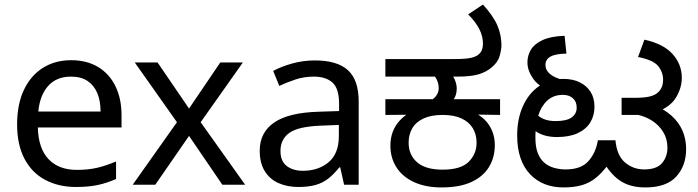

<svg xmlns="http://www.w3.org/2000/svg" viewBox="-20 -810 3063 842"><path d="M292 -546Q361 -546 410.5 -516Q460 -486 486.5 -431.5Q513 -377 513 -304V-251H146Q148 -160 192.5 -112.5Q237 -65 317 -65Q368 -65 407.5 -74.5Q447 -84 489 -102V-25Q448 -7 408 1.5Q368 10 313 10Q237 10 178.5 -21Q120 -52 87.5 -113.5Q55 -175 55 -264Q55 -352 84.5 -415Q114 -478 167.5 -512Q221 -546 292 -546ZM291 -474Q228 -474 191.5 -433.5Q155 -393 148 -321H421Q421 -367 407 -401Q393 -435 364.5 -454.5Q336 -474 291 -474Z M756 -274 571 -536H671L809 -334L946 -536H1045L860 -274L1055 0H955L809 -214L661 0H562Z M1361 -545Q1459 -545 1506 -502Q1553 -459 1553 -365V0H1489L1472 -76H1468Q1445 -47 1420.5 -27.5Q1396 -8 1364.5 1Q1333 10 1288 10Q1240 10 1201.5 -7Q1163 -24 1141 -59.5Q1119 -95 1119 -149Q1119 -229 1182 -272.5Q1245 -316 1376 -320L1467 -323V-355Q1467 -422 1438 -448Q1409 -474 1356 -474Q1314 -474 1276 -461.5Q1238 -449 1205 -433L1178 -499Q1213 -518 1261 -531.5Q1309 -545 1361 -545ZM1387 -259Q1287 -255 1248.5 -227Q1210 -199 1210 -148Q1210 -103 1237.5 -82Q1265 -61 1308 -61Q1376 -61 1421 -98.5Q1466 -136 1466 -214V-262Z M1917 12Q1847 12 1796.5 -11Q1746 -34 1719 -75.5Q1692 -117 1692 -172Q1692 -204 1702.5 -232Q1713 -260 1734 -282.5Q1755 -305 1786 -321L1800 -307L1670 -306V-375H1878Q1889 -383 1896.5 -395.5Q1904 -408 1904 -424Q1904 -438 1899.5 -451Q1895 -464 1887 -475L1932 -487L1967 -475Q1975 -462 1979 -448Q1983 -434 1983 -423Q1983 -407 1979.5 -395.5Q1976 -384 1970 -375H2173V-306L2039 -308L2054 -318Q2083 -307 2104.5 -286Q2126 -265 2138 -236.5Q2150 -208 2150 -174Q2150 -119 2124 -77Q2098 -35 2046.5 -11.5Q1995 12 1917 12ZM1921 -66Q2001 -66 2035.5 -100.5Q2070 -135 2070 -184Q2070 -221 2053 -248.5Q2036 -276 2003 -291Q1970 -306 1921 -306Q1871 -306 1837.5 -290.5Q1804 -275 1788 -247.5Q1772 -220 1772 -184Q1772 -131 1809 -98.5Q1846 -66 1921 -66ZM1670 -474V-551H1968Q2022 -551 2044 -556Q2066 -561 2076 -569Q2089 -579 2093.5 -591.5Q2098 -604 2098 -618Q2098 -651 2082 -682.5Q2066 -714 2033 -747L2098 -790Q2145 -738 2162 -696.5Q2179 -655 2179 -612Q2179 -593 2171.5 -565.5Q2164 -538 2138 -516Q2113 -494 2078.5 -484Q2044 -474 1986 -474Z M2451 12Q2406 12 2369 -2.5Q2332 -17 2304.5 -46Q2277 -75 2262.5 -117.5Q2248 -160 2248 -216Q2248 -288 2273 -344Q2298 -400 2343.5 -432Q2389 -464 2451 -464Q2492 -464 2522.5 -449Q2553 -434 2570 -407Q2587 -380 2587 -342Q2587 -303 2568.5 -273Q2550 -243 2513.5 -226Q2477 -209 2423 -209Q2371 -209 2336 -230Q2301 -251 2282 -274L2302 -340Q2315 -322 2343 -300.5Q2371 -279 2416 -279Q2465 -279 2487 -295Q2509 -311 2509 -338Q2509 -365 2492 -379.5Q2475 -394 2449 -394Q2407 -394 2380 -369Q2353 -344 2340.5 -303Q2328 -262 2328 -215V-205Q2328 -165 2338.5 -138.5Q2349 -112 2367 -96.5Q2385 -81 2409.5 -74Q2434 -67 2461 -67Q2528 -67 2560.5 -103.5Q2593 -140 2602 -195H2679Q2685 -128 2721 -97.5Q2757 -67 2805 -67Q2860 -67 2883.5 -95Q2907 -123 2907 -162Q2907 -201 2888.5 -231Q2870 -261 2840 -280.5Q2810 -300 2774 -307L2842 -352Q2892 -332 2924.5 -303Q2957 -274 2973 -237Q2989 -200 2989 -156Q2989 -83 2945.5 -35.5Q2902 12 2810 12Q2767 12 2734 0Q2701 -12 2674.5 -37.5Q2648 -63 2625 -102L2658 -103Q2628 -60 2598.5 -34.5Q2569 -9 2533.5 1.5Q2498 12 2451 12ZM2397 -412Q2343 -429 2318 -465Q2293 -501 2293 -536Q2293 -567 2308.5 -592.5Q2324 -618 2360 -634.5Q2396 -651 2456 -653L2464 -575Q2415 -574 2393.5 -561.5Q2372 -549 2372 -525Q2372 -502 2392.5 -485Q2413 -468 2454 -458ZM2706 -306V-381H2763Q2806 -381 2830 -387Q2854 -393 2867 -406Q2878 -417 2883 -430.5Q2888 -444 2888 -460Q2888 -493 2866.5 -520Q2845 -547 2778 -560L2806 -636Q2889 -618 2929.5 -573Q2970 -528 2970 -469Q2970 -425 2945 -383Q2920 -341 2861 -320Q2848 -316 2838 -312.5Q2828 -309 2816.5 -307.5Q2805 -306 2785 -306Z"/></svg>

Font: kannada15
Style: Book
Weight: 400
Designer: Jelle Bosma - Monotype Design Team
Foundry: Monotype Imaging Inc.
Version: Version 2.003